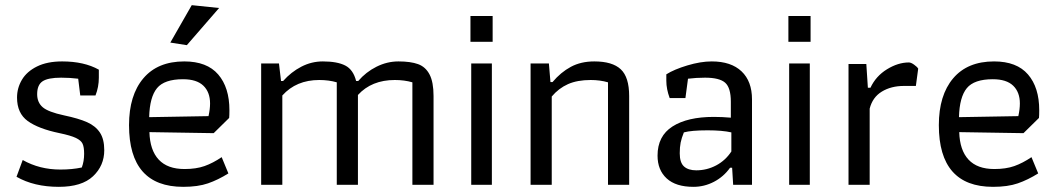

<svg xmlns="http://www.w3.org/2000/svg" viewBox="-20 -716 4096 744"><path d="M44 -31 68 -96Q133 -59 214 -59Q260 -59 297 -67Q306 -91 306 -120Q306 -146 300 -159Q294 -172 274 -181.5Q254 -191 211 -200Q129 -217 87.5 -247Q46 -277 46 -338Q46 -375 65 -407Q84 -439 123.5 -458.5Q163 -478 221 -478Q306 -478 363 -446V-415Q363 -379 350 -346H291L283 -411Q251 -415 217 -415Q166 -415 145 -401Q124 -387 124 -351Q124 -319 145.5 -300.5Q167 -282 228 -269Q285 -257 317.5 -242.5Q350 -228 367 -202.5Q384 -177 384 -134Q384 -74 340.5 -33Q297 8 208 8Q112 8 44 -31Z M640 -551 723 -696 829 -685 704 -541ZM480 -231Q480 -347 535.5 -412.5Q591 -478 694 -478Q782 -478 825.5 -427.5Q869 -377 869 -289Q869 -269 868 -259L808 -200L559 -204Q561 -134 595 -97.5Q629 -61 695 -61Q740 -61 772.5 -72.5Q805 -84 839 -107L865 -44Q825 -19 786 -5.5Q747 8 690 8Q480 8 480 -231ZM788 -266Q794 -293 794 -315Q794 -359 768 -384Q742 -409 689 -409Q617 -409 588.5 -374.5Q560 -340 558 -262Z M992 -470H1061L1069 -402H1077Q1108 -437 1147.5 -457.5Q1187 -478 1231 -478Q1287 -478 1318 -462Q1349 -446 1360 -402H1368Q1398 -437 1439 -457.5Q1480 -478 1524 -478Q1571 -478 1600 -467.5Q1629 -457 1644.5 -427.5Q1660 -398 1660 -344V0H1578V-397Q1547 -406 1510 -406Q1420 -406 1367 -348V0H1285V-397Q1254 -406 1217 -406Q1128 -406 1074 -346V0H992Z M1803 -654H1889V-554H1803ZM1806 -470H1886V0H1806Z M2036 -470H2107L2113 -398H2121Q2153 -436 2192 -457Q2231 -478 2283 -478Q2353 -478 2385.5 -447.5Q2418 -417 2418 -344V0H2336V-397Q2305 -406 2269 -406Q2217 -406 2181 -390Q2145 -374 2118 -342V0H2036Z M2528 -113Q2528 -189 2586 -226Q2644 -263 2746 -263Q2779 -263 2812 -260V-322Q2812 -376 2790 -395.5Q2768 -415 2712 -415Q2678 -415 2646 -411L2636 -336H2575Q2562 -371 2562 -403V-428Q2592 -447 2643.5 -462.5Q2695 -478 2738 -478Q2813 -478 2853.5 -439.5Q2894 -401 2894 -331V0H2821L2817 -66H2809Q2784 -31 2746.5 -11.5Q2709 8 2667 8Q2599 8 2563.5 -24.5Q2528 -57 2528 -113ZM2814 -129V-203Q2779 -211 2722 -211Q2659 -211 2630 -203Q2621 -181 2617.5 -163.5Q2614 -146 2614 -122Q2614 -86 2630.5 -71Q2647 -56 2678 -56Q2719 -56 2755 -75Q2791 -94 2814 -129Z M3035 -654H3121V-554H3035ZM3038 -470H3118V0H3038Z M3268 -468H3337L3343 -376H3353Q3374 -421 3417 -447.5Q3460 -474 3502 -474Q3510 -474 3522 -465.5Q3534 -457 3538 -450L3529 -383H3483Q3433 -383 3397 -361Q3361 -339 3350 -295V0H3268Z M3618 -231Q3618 -347 3673.5 -412.5Q3729 -478 3832 -478Q3920 -478 3963.5 -427.5Q4007 -377 4007 -289Q4007 -269 4006 -259L3946 -200L3697 -204Q3699 -134 3733 -97.5Q3767 -61 3833 -61Q3878 -61 3910.5 -72.5Q3943 -84 3977 -107L4003 -44Q3963 -19 3924 -5.5Q3885 8 3828 8Q3618 8 3618 -231ZM3926 -266Q3932 -293 3932 -315Q3932 -359 3906 -384Q3880 -409 3827 -409Q3755 -409 3726.5 -374.5Q3698 -340 3696 -262Z"/></svg>

Font: Athiti Medium
Style: Regular
Weight: 500
Designer: CadsonDemak Team
Foundry: CadsonDemak
Version: Version 1.033